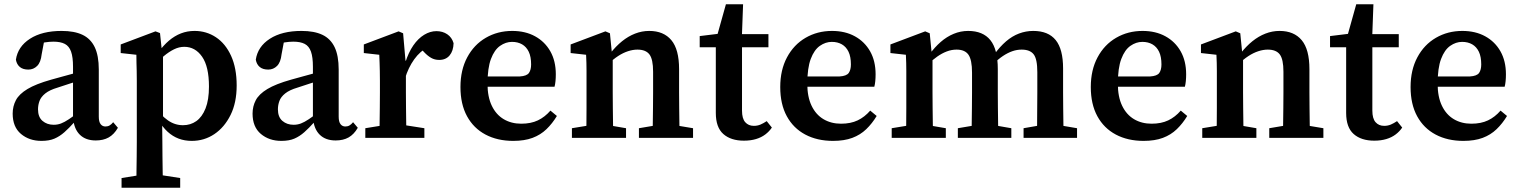

<svg xmlns="http://www.w3.org/2000/svg" viewBox="-20 -642 7072 894"><path d="M173 14Q116 14 77.5 -18.5Q39 -51 39 -113Q39 -147 54 -175.5Q69 -204 108 -227.5Q147 -251 218 -271Q244 -278 270.5 -285.5Q297 -293 323.5 -300Q350 -307 377 -314V-275Q343 -265 310.5 -254.5Q278 -244 248 -234Q211 -223 191 -207Q171 -191 164 -172Q157 -153 157 -133Q157 -97 178 -79Q199 -61 230 -61Q248 -61 264 -67Q280 -73 301 -87Q322 -101 353 -125L363 -73H326Q302 -46 280 -26.5Q258 -7 233.5 3.5Q209 14 173 14ZM426 12Q379 12 352 -14.5Q325 -41 321 -89L320 -92V-331Q320 -376 311 -401.5Q302 -427 282 -437.5Q262 -448 229 -448Q210 -448 188 -444.5Q166 -441 137 -431L189 -469L174 -389Q170 -352 153 -335Q136 -318 112 -318Q87 -318 72.5 -330Q58 -342 54 -364Q63 -425 119.5 -461.5Q176 -498 267 -498Q326 -498 364 -480Q402 -462 421 -422.5Q440 -383 440 -318V-99Q440 -75 448.5 -64Q457 -53 471 -53Q482 -53 490.5 -58Q499 -63 507 -73L529 -47Q511 -16 486 -2Q461 12 426 12Z M546 232V187L652 170H709L819 187V232ZM615 232Q615 194 615.5 157.5Q616 121 616.5 86.5Q617 52 617 18V-265Q617 -292 616.5 -311.5Q616 -331 615.5 -349Q615 -367 615 -387L542 -395V-435L704 -496L725 -488L734 -403L739 -396V-83L735 -75L736 20Q736 52 736.5 87Q737 122 737.5 158Q738 194 739 232ZM873 14Q840 14 812 3.5Q784 -7 760.5 -28.5Q737 -50 717 -84H688L696 -149Q730 -104 762 -81.5Q794 -59 832 -59Q867 -59 894 -78Q921 -97 937 -137Q953 -177 953 -239Q953 -332 921 -378Q889 -424 838 -424Q814 -424 790.5 -412.5Q767 -401 743 -381Q719 -361 692 -334L685 -398H717Q741 -431 767 -453Q793 -475 822.5 -486.5Q852 -498 886 -498Q941 -498 985.5 -468.5Q1030 -439 1056 -382Q1082 -325 1082 -244Q1082 -164 1053.5 -106.5Q1025 -49 978 -17.5Q931 14 873 14Z M1290 14Q1233 14 1194.5 -18.5Q1156 -51 1156 -113Q1156 -147 1171 -175.5Q1186 -204 1225 -227.5Q1264 -251 1335 -271Q1361 -278 1387.5 -285.5Q1414 -293 1440.5 -300Q1467 -307 1494 -314V-275Q1460 -265 1427.5 -254.5Q1395 -244 1365 -234Q1328 -223 1308 -207Q1288 -191 1281 -172Q1274 -153 1274 -133Q1274 -97 1295 -79Q1316 -61 1347 -61Q1365 -61 1381 -67Q1397 -73 1418 -87Q1439 -101 1470 -125L1480 -73H1443Q1419 -46 1397 -26.5Q1375 -7 1350.5 3.5Q1326 14 1290 14ZM1543 12Q1496 12 1469 -14.5Q1442 -41 1438 -89L1437 -92V-331Q1437 -376 1428 -401.5Q1419 -427 1399 -437.5Q1379 -448 1346 -448Q1327 -448 1305 -444.5Q1283 -441 1254 -431L1306 -469L1291 -389Q1287 -352 1270 -335Q1253 -318 1229 -318Q1204 -318 1189.5 -330Q1175 -342 1171 -364Q1180 -425 1236.5 -461.5Q1293 -498 1384 -498Q1443 -498 1481 -480Q1519 -462 1538 -422.5Q1557 -383 1557 -318V-99Q1557 -75 1565.5 -64Q1574 -53 1588 -53Q1599 -53 1607.5 -58Q1616 -63 1624 -73L1646 -47Q1628 -16 1603 -2Q1578 12 1543 12Z M1681 0V-45L1786 -62H1847L1956 -45V0ZM1746 0Q1747 -25 1747.5 -62.5Q1748 -100 1748.5 -140Q1749 -180 1749 -212V-265Q1749 -292 1748.5 -311.5Q1748 -331 1747.5 -349Q1747 -367 1746 -387L1674 -395V-435L1836 -496L1857 -487L1868 -360L1870 -359V-212Q1870 -180 1870.5 -140Q1871 -100 1871.5 -62.5Q1872 -25 1873 0ZM1866 -277 1845 -350H1867Q1882 -398 1904.5 -430.5Q1927 -463 1955 -480Q1983 -497 2012 -497Q2041 -497 2062.5 -482.5Q2084 -468 2092 -441Q2091 -405 2073.5 -384Q2056 -363 2025 -363Q2004 -363 1987.5 -372.5Q1971 -382 1955 -399L1929 -427L1976 -425Q1936 -404 1908.5 -365.5Q1881 -327 1866 -277Z M2370 14Q2296 14 2240.5 -15.5Q2185 -45 2154.5 -101Q2124 -157 2124 -237Q2124 -316 2155.5 -375Q2187 -434 2242 -466Q2297 -498 2365 -498Q2426 -498 2471.5 -473Q2517 -448 2542.5 -403Q2568 -358 2568 -296Q2568 -279 2566.5 -264Q2565 -249 2562 -238H2184V-286H2400Q2433 -288 2443 -302.5Q2453 -317 2453 -342Q2453 -378 2442 -401Q2431 -424 2411 -435.5Q2391 -447 2364 -447Q2335 -447 2308.5 -428.5Q2282 -410 2266 -367.5Q2250 -325 2250 -252Q2250 -191 2270 -149.5Q2290 -108 2325.5 -87Q2361 -66 2407 -66Q2452 -66 2484.5 -81.5Q2517 -97 2543 -127L2573 -102Q2552 -67 2524.5 -40.5Q2497 -14 2459.5 0Q2422 14 2370 14Z M2643 0V-45L2747 -62H2796L2895 -45V0ZM2709 0Q2710 -25 2710.5 -62.5Q2711 -100 2711 -140Q2711 -180 2711 -212V-265Q2711 -292 2711 -311.5Q2711 -331 2710.5 -349Q2710 -367 2709 -387L2637 -395V-435L2799 -496L2820 -487L2831 -376L2833 -374V-212Q2833 -180 2833.5 -140Q2834 -100 2834.5 -62.5Q2835 -25 2836 0ZM2955 0V-45L3056 -62H3105L3207 -45V0ZM3018 0Q3019 -25 3019.5 -62Q3020 -99 3020.5 -139Q3021 -179 3021 -212V-308Q3021 -366 3004 -388.5Q2987 -411 2948 -411Q2927 -411 2904 -403.5Q2881 -396 2858 -381Q2835 -366 2810 -342L2803 -394H2822Q2848 -427 2876.5 -450Q2905 -473 2937 -485.5Q2969 -498 3003 -498Q3070 -498 3106 -455Q3142 -412 3142 -320V-212Q3142 -179 3142.5 -139Q3143 -99 3143.5 -62Q3144 -25 3145 0Z M3375 -422V-483H3558V-422ZM3444 13Q3383 13 3348 -18Q3313 -49 3313 -116Q3313 -138 3313 -158.5Q3313 -179 3313 -206V-422H3238V-474L3360 -489L3313 -454L3360 -622H3440L3434 -460L3435 -444V-127Q3435 -90 3450 -73Q3465 -56 3490 -56Q3507 -56 3521 -62Q3535 -68 3550 -78L3574 -48Q3562 -30 3543.5 -16Q3525 -2 3500 5.5Q3475 13 3444 13Z M3859 14Q3785 14 3729.5 -15.5Q3674 -45 3643.5 -101Q3613 -157 3613 -237Q3613 -316 3644.5 -375Q3676 -434 3731 -466Q3786 -498 3854 -498Q3915 -498 3960.5 -473Q4006 -448 4031.5 -403Q4057 -358 4057 -296Q4057 -279 4055.5 -264Q4054 -249 4051 -238H3673V-286H3889Q3922 -288 3932 -302.5Q3942 -317 3942 -342Q3942 -378 3931 -401Q3920 -424 3900 -435.5Q3880 -447 3853 -447Q3824 -447 3797.5 -428.5Q3771 -410 3755 -367.5Q3739 -325 3739 -252Q3739 -191 3759 -149.5Q3779 -108 3814.5 -87Q3850 -66 3896 -66Q3941 -66 3973.5 -81.5Q4006 -97 4032 -127L4062 -102Q4041 -67 4013.5 -40.5Q3986 -14 3948.5 0Q3911 14 3859 14Z M4132 0V-45L4236 -62H4285L4384 -45V0ZM4198 0Q4199 -25 4199.5 -62.5Q4200 -100 4200 -140Q4200 -180 4200 -212V-265Q4200 -292 4200 -311.5Q4200 -331 4199.5 -349Q4199 -367 4198 -387L4126 -395V-435L4288 -496L4309 -487L4320 -376L4322 -374V-212Q4322 -180 4322.5 -140Q4323 -100 4323.5 -62.5Q4324 -25 4325 0ZM4440 0V-45L4541 -62H4591L4689 -45V0ZM4504 0Q4504 -25 4504.5 -62Q4505 -99 4505.5 -139Q4506 -179 4506 -212V-304Q4506 -363 4489.5 -387Q4473 -411 4434 -411Q4411 -411 4388.5 -402.5Q4366 -394 4344 -378.5Q4322 -363 4300 -342L4291 -389H4308Q4332 -422 4360 -446.5Q4388 -471 4420.5 -484.5Q4453 -498 4488 -498Q4557 -498 4591.5 -455Q4626 -412 4626 -320V-212Q4626 -179 4626.5 -139Q4627 -99 4627.5 -62Q4628 -25 4629 0ZM4746 0V-45L4844 -62H4895L4995 -45V0ZM4808 0Q4809 -25 4809 -62Q4809 -99 4809.5 -139Q4810 -179 4810 -212V-306Q4810 -367 4793 -389Q4776 -411 4737 -411Q4715 -411 4693.5 -403.5Q4672 -396 4649.5 -381Q4627 -366 4603 -342L4592 -388H4609Q4636 -425 4664.5 -449.5Q4693 -474 4725 -486Q4757 -498 4791 -498Q4861 -498 4895.5 -455.5Q4930 -413 4930 -323V-212Q4930 -179 4930.5 -139Q4931 -99 4931.5 -62Q4932 -25 4933 0Z M5305 14Q5231 14 5175.5 -15.5Q5120 -45 5089.5 -101Q5059 -157 5059 -237Q5059 -316 5090.5 -375Q5122 -434 5177 -466Q5232 -498 5300 -498Q5361 -498 5406.5 -473Q5452 -448 5477.5 -403Q5503 -358 5503 -296Q5503 -279 5501.5 -264Q5500 -249 5497 -238H5119V-286H5335Q5368 -288 5378 -302.5Q5388 -317 5388 -342Q5388 -378 5377 -401Q5366 -424 5346 -435.5Q5326 -447 5299 -447Q5270 -447 5243.5 -428.5Q5217 -410 5201 -367.5Q5185 -325 5185 -252Q5185 -191 5205 -149.5Q5225 -108 5260.5 -87Q5296 -66 5342 -66Q5387 -66 5419.5 -81.5Q5452 -97 5478 -127L5508 -102Q5487 -67 5459.5 -40.5Q5432 -14 5394.5 0Q5357 14 5305 14Z M5578 0V-45L5682 -62H5731L5830 -45V0ZM5644 0Q5645 -25 5645.5 -62.5Q5646 -100 5646 -140Q5646 -180 5646 -212V-265Q5646 -292 5646 -311.5Q5646 -331 5645.5 -349Q5645 -367 5644 -387L5572 -395V-435L5734 -496L5755 -487L5766 -376L5768 -374V-212Q5768 -180 5768.5 -140Q5769 -100 5769.5 -62.5Q5770 -25 5771 0ZM5890 0V-45L5991 -62H6040L6142 -45V0ZM5953 0Q5954 -25 5954.5 -62Q5955 -99 5955.5 -139Q5956 -179 5956 -212V-308Q5956 -366 5939 -388.5Q5922 -411 5883 -411Q5862 -411 5839 -403.5Q5816 -396 5793 -381Q5770 -366 5745 -342L5738 -394H5757Q5783 -427 5811.5 -450Q5840 -473 5872 -485.5Q5904 -498 5938 -498Q6005 -498 6041 -455Q6077 -412 6077 -320V-212Q6077 -179 6077.5 -139Q6078 -99 6078.5 -62Q6079 -25 6080 0Z M6310 -422V-483H6493V-422ZM6379 13Q6318 13 6283 -18Q6248 -49 6248 -116Q6248 -138 6248 -158.5Q6248 -179 6248 -206V-422H6173V-474L6295 -489L6248 -454L6295 -622H6375L6369 -460L6370 -444V-127Q6370 -90 6385 -73Q6400 -56 6425 -56Q6442 -56 6456 -62Q6470 -68 6485 -78L6509 -48Q6497 -30 6478.5 -16Q6460 -2 6435 5.5Q6410 13 6379 13Z M6794 14Q6720 14 6664.5 -15.5Q6609 -45 6578.5 -101Q6548 -157 6548 -237Q6548 -316 6579.5 -375Q6611 -434 6666 -466Q6721 -498 6789 -498Q6850 -498 6895.5 -473Q6941 -448 6966.5 -403Q6992 -358 6992 -296Q6992 -279 6990.5 -264Q6989 -249 6986 -238H6608V-286H6824Q6857 -288 6867 -302.5Q6877 -317 6877 -342Q6877 -378 6866 -401Q6855 -424 6835 -435.5Q6815 -447 6788 -447Q6759 -447 6732.5 -428.5Q6706 -410 6690 -367.5Q6674 -325 6674 -252Q6674 -191 6694 -149.5Q6714 -108 6749.5 -87Q6785 -66 6831 -66Q6876 -66 6908.5 -81.5Q6941 -97 6967 -127L6997 -102Q6976 -67 6948.5 -40.5Q6921 -14 6883.5 0Q6846 14 6794 14Z"/></svg>

Font: Source Serif 4 18pt SemiBold
Style: Regular
Weight: 600
Designer: Frank Grießhammer
Foundry: Adobe Systems Incorporated
Version: Version 4.004;hotconv 1.0.116;makeotfexe 2.5.65601